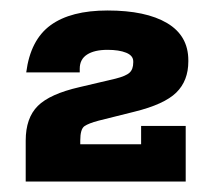

<svg xmlns="http://www.w3.org/2000/svg" viewBox="-20 -714 408 366"><path d="M29 -368V-446Q29 -489 52 -512Q75 -535 132 -548L200 -564Q220 -569 227 -575.5Q234 -582 234 -595V-597Q234 -608 220.5 -613.5Q207 -619 185 -619Q160 -619 146 -610Q132 -601 132 -583V-576H30Q38 -638 76.5 -666Q115 -694 185 -694Q258 -694 298.5 -670Q339 -646 339 -599V-597Q339 -560 316 -537.5Q293 -515 236 -501L168 -484Q149 -479 141 -473.5Q133 -468 133 -446V-395L82 -439H249V-474H334V-368Z"/></svg>

Font: Mozilla Headline ExtraLight
Style: Regular
Weight: 200
Designer: Studio DRAMA
Foundry: Studio DRAMA
Version: Version 1.000